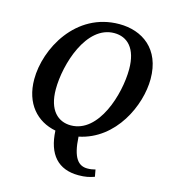

<svg xmlns="http://www.w3.org/2000/svg" viewBox="-135 -833 1040 1172"><g transform="rotate(15 385.0 -247.0)"><path d="M470 231C512 231 539 225 570 214L562 170C547 174 532 177 512 177C456 177 417 138 410 3C635 -43 744 -284 744 -450C744 -641 618 -725 474 -725C199 -725 58 -458 58 -266C58 -112 144 -19 264 4C271 153 341 231 470 231ZM346 -51C265 -51 201 -108 201 -241C201 -399 282 -664 458 -664C541 -664 602 -606 602 -474C602 -316 522 -51 346 -51Z"/></g></svg>

Font: Noto Serif SemiBold
Style: Italic
Weight: 600
Italic angle: -12°
Designer: Monotype Design Team
Foundry: Monotype Imaging Inc.
Version: Version 2.014